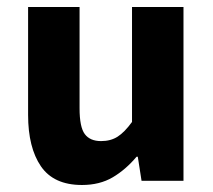

<svg xmlns="http://www.w3.org/2000/svg" viewBox="-20 -516 608 548"><path d="M214 12Q133.3 12 96.7 -41.5Q60.2 -95 60.2 -188V-496H207.1V-207Q207.1 -153.2 222 -133.3Q236.9 -113.3 268.5 -113.3Q296 -113.3 315.8 -126Q335.5 -138.6 356.8 -167.9V-496H503.7V0H384L373.3 -68.6H369.7Q338.8 -31.8 301.7 -9.9Q264.5 12 214 12Z"/></svg>

Font: Source Sans 3 VF
Style: Regular
Weight: 200
Designer: Paul D. Hunt
Foundry: Adobe
Version: Version 3.046;hotconv 1.0.118;makeotfexe 2.5.65603